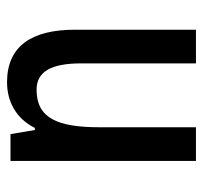

<svg xmlns="http://www.w3.org/2000/svg" viewBox="-36 -544 590 559"><g transform="rotate(90 259.5 -265.0)"><path d="M449 -540H351V-259C351 -138 325 -76 242 -76C189 -76 165 -118 165 -207V-540H67V-188C67 -61 115 10 220 10C277 10 326 -17 353 -71H359L371 0H449Z"/></g></svg>

Font: Noto Sans Kannada Condensed Medium
Style: Regular
Weight: 500
Width: 3
Designer: Jelle Bosma - Monotype Design Team
Foundry: Monotype Imaging Inc.
Version: Version 2.005